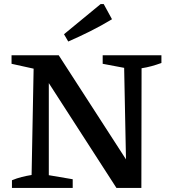

<svg xmlns="http://www.w3.org/2000/svg" viewBox="-20 -928 836 948"><path d="M487 -655H777V-617Q752 -608 728.5 -601.5Q705 -595 679 -591L678 0H555L195 -558L221 -565V-63L339 -43V0H39V-38Q63 -48 87 -54Q111 -60 136 -64L146 -589L37 -613V-655H270L628 -101L603 -93L593 -593L487 -613ZM317 -723 296 -759 477 -908H492L533 -833Q480 -801 426 -774Q372 -747 317 -723Z"/></svg>

Font: Piazzolla 24pt SemiBold
Style: Regular
Weight: 600
Designer: Juan Pablo del Peral
Foundry: Huerta Tipografica
Version: Version 2.005